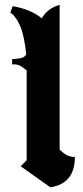

<svg xmlns="http://www.w3.org/2000/svg" viewBox="-20 -789 349 805"><path d="M230 -162.1Q246.1 -146 260.3 -138.4Q274.4 -130.9 293.9 -130.9Q293.9 -19 190.9 -3.9L66.9 -91.8L91.8 -117.2V-486.8V-494.1Q88.4 -496.6 82.3 -501.2Q76.2 -505.9 73.2 -507.8Q70.3 -509.8 64.5 -513.2Q58.6 -516.6 54.9 -517.1Q51.3 -517.6 43.9 -519Q36.6 -520.5 30.8 -518.1V-541Q33.2 -541 40.3 -541.7Q47.4 -542.5 50 -542.7Q52.7 -543 58.6 -543.7Q64.5 -544.4 67.1 -545.4Q69.8 -546.4 74.2 -547.6Q78.6 -548.8 80.8 -550.8Q83 -552.7 85.7 -555.2Q88.4 -557.6 89.8 -561Q86.4 -599.6 79.3 -630.9Q72.3 -662.1 64.7 -679.7Q57.1 -697.3 48.1 -710.4Q39.1 -723.6 33.7 -728.3Q28.3 -732.9 22.9 -735.8L33.2 -763.2Q107.9 -750.5 155.8 -711.9Q156.2 -713.4 157.7 -716.3Q159.2 -719.2 165 -726.8Q170.9 -734.4 178.5 -741.5Q186 -748.5 199.7 -756.3Q213.4 -764.2 230 -769Z"/></svg>

Font: KJV1611
Style: Regular
Weight: 400
Version: Version 3.6.1